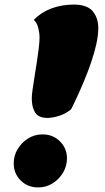

<svg xmlns="http://www.w3.org/2000/svg" viewBox="-20 -795 460 840"><path d="M189 -279Q148 -279 133.5 -303Q119 -327 119 -364Q119 -378 122.5 -403Q126 -428 131 -459Q136 -490 141 -522.5Q146 -555 149.5 -583.5Q153 -612 153 -631Q153 -650 147.5 -672.5Q142 -695 128 -708Q161 -742 206 -758.5Q251 -775 302 -775Q361 -775 385.5 -746Q410 -717 410 -672Q410 -641 401.5 -602.5Q393 -564 379 -523Q365 -482 348.5 -442.5Q332 -403 317 -370.5Q302 -338 291 -317Q269 -298 239.5 -288.5Q210 -279 189 -279ZM147 25Q101 25 70.5 -5.5Q40 -36 40 -80Q40 -114 57 -142.5Q74 -171 102.5 -189Q131 -207 166 -207Q212 -207 242.5 -176.5Q273 -146 273 -102Q273 -69 256 -40Q239 -11 210.5 7Q182 25 147 25Z"/></svg>

Font: Lemonada
Style: Regular
Weight: 400
Designer: Mohamed Gaber (Arabic), Eduardo Tunni (Latin)
Foundry: Kief Type Foundry
Version: Version 4.005